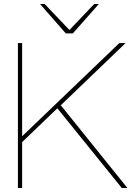

<svg xmlns="http://www.w3.org/2000/svg" viewBox="-20 -934 667 954"><path d="M69 0H90V-228L265 -396L585 0H613L282 -411L604 -720H573L90 -257V-720H69ZM179 -914 307 -768H342L471 -914H448L325 -785L202 -914Z"/></svg>

Font: Aspekta 50
Style: Regular
Weight: 50
Designer: Ivo Dolenc
Version: Version 2.000